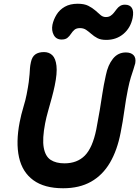

<svg xmlns="http://www.w3.org/2000/svg" viewBox="-20 -992 743 1025"><path d="M317 13Q217 13 158 -30Q99 -73 81.5 -152.5Q64 -232 85 -340Q93 -381 105 -420.5Q117 -460 122 -487Q130 -528 133.5 -554Q137 -580 138 -597Q139 -614 140 -628Q141 -642 145 -660Q151 -689 168.5 -701.5Q186 -714 215 -714Q242 -714 259.5 -697Q277 -680 281.5 -640.5Q286 -601 272 -534Q266 -505 256.5 -470Q247 -435 237 -400Q227 -365 221 -334Q205 -251 213.5 -204Q222 -157 250.5 -138.5Q279 -120 324 -120Q392 -120 433 -161.5Q474 -203 494 -301Q505 -359 512.5 -403.5Q520 -448 526.5 -492Q533 -536 545 -590Q556 -645 583 -678.5Q610 -712 652 -712Q679 -712 693 -697.5Q707 -683 702 -654Q698 -638 692 -620.5Q686 -603 678.5 -579Q671 -555 663 -516Q652 -462 644 -403Q636 -344 624 -284Q606 -190 567 -123.5Q528 -57 466 -22Q404 13 317 13ZM309 -781Q280 -781 267 -805Q254 -829 260 -860Q266 -888 282 -914Q298 -940 326 -956Q354 -972 395 -972Q430 -972 451.5 -961Q473 -950 488.5 -936.5Q504 -923 516.5 -912Q529 -901 545 -901Q560 -901 570 -907.5Q580 -914 588 -924Q596 -934 603.5 -944Q611 -954 621.5 -960.5Q632 -967 647 -967Q673 -967 684 -949.5Q695 -932 688 -896Q677 -843 639 -811Q601 -779 547 -779Q518 -779 500 -788.5Q482 -798 468 -810.5Q454 -823 440 -832.5Q426 -842 407 -842Q388 -842 377.5 -833Q367 -824 359 -811.5Q351 -799 340 -790Q329 -781 309 -781Z"/></svg>

Font: Shantell Sans SemiBold
Style: Italic
Weight: 600
Italic angle: -11°
Designer: Stephen Nixon, Anya Danilova, Shantell Martin
Foundry: Arrow Type
Version: Version 1.011;[c5ecc13dd]